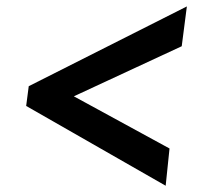

<svg xmlns="http://www.w3.org/2000/svg" viewBox="-20 -620 652 598"><path d="M69.5 -351.5 562 -600 546 -476 210 -320 508 -157.5 496 -41.5 61.5 -290Z"/></svg>

Font: Merriweather 20pt Black
Style: Italic
Weight: 900
Italic angle: -7.8°
Version: Version 2.101